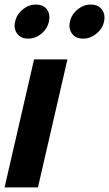

<svg xmlns="http://www.w3.org/2000/svg" viewBox="-32 -820 477 840"><path d="M117 -560H263L134 0H-12ZM43 -673Q27 -694 34 -725Q41 -757 67 -778Q93 -800 125 -800Q158 -800 174 -778Q189 -757 182 -725Q175 -694 150 -673Q123 -651 91 -651Q59 -651 43 -673ZM283 -673Q267 -694 274 -725Q281 -757 307 -778Q333 -800 365 -800Q398 -800 414 -778Q430 -757 423 -725Q416 -694 390 -673Q364 -651 331 -651Q299 -651 283 -673Z"/></svg>

Font: KaiGen Gothic CN Bold
Style: Bold
Weight: 700
Designer: Ryoko NISHIZUKA  (kana & ideographs); Paul D. Hunt (Latin, Greek & Cyrillic); Wenlong ZHANG  (bopomofo); Sandoll Communi
Foundry: Adobe Systems Incorporated
Version: Version 1.002.20150501